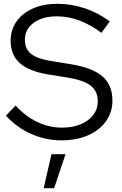

<svg xmlns="http://www.w3.org/2000/svg" viewBox="-20 -729 640 1011"><path d="M304 10Q221 10 145 -23.5Q69 -57 11 -120L62 -173Q116 -115 177.5 -86Q239 -57 307 -57Q362 -57 404.5 -74.5Q447 -92 471 -123.5Q495 -155 495 -195Q495 -249 457.5 -278Q420 -307 334 -321L233 -337Q132 -354 84 -397Q36 -440 36 -514Q36 -572 67 -616Q98 -660 153.5 -684.5Q209 -709 282 -709Q356 -709 427.5 -685Q499 -661 558 -616L514 -556Q399 -643 279 -643Q204 -643 157.5 -609Q111 -575 111 -520Q111 -471 144 -445Q177 -419 253 -407L353 -391Q468 -372 520 -326.5Q572 -281 572 -199Q572 -138 538 -90.5Q504 -43 443.5 -16.5Q383 10 304 10ZM210 262 251 83H325L265 262Z"/></svg>

Font: Red Hat Display VF
Style: Regular
Weight: 300
Designer: Pentagram, MCKL
Foundry: Pentagram, MCKL
Version: Version 1.023